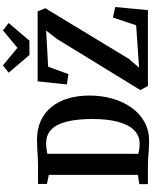

<svg xmlns="http://www.w3.org/2000/svg" viewBox="115 -1135 1028 1298"><g transform="rotate(-90 629.0 -486.0)"><path d="M324 8Q300.5 8 278.8 6.8Q257 5.5 237.5 4Q218 2.5 200.8 1.2Q183.5 0 168 0H33V-58L96 -68V-670L34.5 -682.5V-743H166.5Q197 -743 221.8 -744.8Q246.5 -746.5 272.5 -748.2Q298.5 -750 331 -750Q406.5 -750 462.8 -723.8Q519 -697.5 556.5 -650Q594 -602.5 613 -537.8Q632 -473 632 -396Q632 -311 610.5 -237.5Q589 -164 548.8 -108.8Q508.5 -53.5 451.8 -22.5Q395 8.5 324 8ZM309 -56Q361.5 -57 398.2 -93.8Q435 -130.5 454.2 -201.2Q473.5 -272 473.5 -374.5Q473.5 -443 465.2 -500.2Q457 -557.5 438.5 -599.5Q420 -641.5 388.5 -664.8Q357 -688 311 -688Q290 -688 276.5 -686.2Q263 -684.5 254.5 -682.8Q246 -681 238.5 -680.5L238 -65.5Q250.5 -62 261 -59.8Q271.5 -57.5 282.8 -56.8Q294 -56 309 -56ZM697 0 669 -51 1016 -617 1071.5 -688 827 -674.5 777 -537.5 707 -548 728 -745.5H1201L1222.5 -694L881 -130.5L821 -60L1107 -79.5L1159.5 -236.5L1230.5 -221L1209.5 0ZM906 -801 786.5 -941.5 836.5 -980 954.5 -882 1072.5 -980 1122.5 -941.5 1003 -801Z"/></g></svg>

Font: Merriweather 24pt SemiCondensed
Style: Bold
Weight: 700
Width: 4
Designer: Eben Sorkin
Foundry: Eben Sorkin
Version: Version 2.100